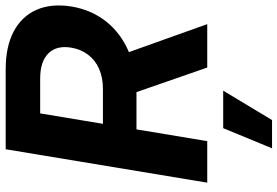

<svg xmlns="http://www.w3.org/2000/svg" viewBox="-174 -594 1001 693"><g transform="rotate(-90 326.5 -247.5)"><path d="M13.7 0 134.3 -727.5H422.4Q504.9 -727.5 559.6 -698.5Q614.3 -669.4 637.7 -616Q661.1 -562.5 649.4 -489.3Q637.2 -417.5 595.2 -364.7Q553.2 -312 487.3 -283.7Q421.4 -255.4 337.9 -255.4H145.5L165.5 -376.5H352.1Q393.1 -376.5 424.6 -390.4Q456.1 -404.3 475.6 -430.2Q495.1 -456.1 501 -490.7Q509.8 -543.9 480.2 -573.5Q450.7 -603 389.6 -603H263.7L163.6 0ZM429.2 0 314.9 -329.1H468.3L585.9 0ZM137.7 233.9 210.4 57.6H345.7L239.7 233.9Z"/></g></svg>

Font: Inter 28pt
Style: Bold Italic
Weight: 700
Italic angle: -9.3988°
Designer: Rasmus Andersson
Foundry: rsms
Version: Version 4.001;git-66647c0bb